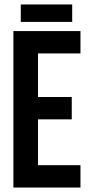

<svg xmlns="http://www.w3.org/2000/svg" viewBox="-20 -839 408 859"><path d="M150 -405H301V-305H150V-100H340V0H40V-700H340V-600H150ZM303 -819V-741H73V-819Z"/></svg>

Font: Adderley Bold
Style: Regular
Weight: 700
Designer: gorohovskiy
Version: Version 1.003 November 13, 2017